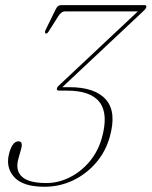

<svg xmlns="http://www.w3.org/2000/svg" viewBox="-20 -720 592 750"><path d="M408.5 -184.5Q392.5 -127.5 354.8 -83.8Q317 -40 265 -15.2Q213 9.5 153.5 9.5Q68.5 9.5 34.5 -29.2Q0.5 -68 16.5 -123.5Q29 -168 52 -168Q71 -168 62.5 -138L52 -100.5Q39 -55 65.5 -30Q92 -5 161 -5Q208 -5 252 -27Q296 -49 329.2 -88.2Q362.5 -127.5 377.5 -180Q430.5 -366 241.5 -366H211Q199.5 -366 202.5 -375Q203.5 -379.5 207.5 -383.5Q211.5 -387.5 218 -393.5L518.5 -675.5H234.5Q219 -675.5 207 -655.5L170.5 -598Q165 -588.5 160 -589Q152.5 -589.5 158 -603L197 -682.5Q201 -691 206 -695.5Q211 -700 220.5 -700H544.5Q553.5 -700 551.5 -692Q550 -687 545.5 -682Q541 -677 533.5 -670.5L223.5 -379.5Q230 -379.5 239 -379.5Q248 -379.5 250.5 -379.5Q351.5 -379.5 394 -330.8Q436.5 -282 408.5 -184.5Z"/></svg>

Font: Fraunces 144pt Soft Thin
Style: Italic
Weight: 100
Italic angle: -16°
Version: Version 1.000;[0bf87f6ff]